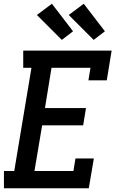

<svg xmlns="http://www.w3.org/2000/svg" viewBox="-20 -1005 640 1025"><path d="M1 0V-92H56L148 -643H104V-735H576L550 -576H452L463 -643H255L220 -428H439L424 -336H205L164 -92H372L383 -159H481L454 0ZM480 -792 347 -925 427 -985 540 -838ZM310 -792 177 -925 257 -985 370 -838Z"/></svg>

Font: Iosevka Etoile SmBdObl
Style: Regular
Weight: 600
Italic angle: -9°
Designer: Belleve Invis
Foundry: Belleve Invis
Version: Version 15.5.2; ttfautohint (v1.8.4)